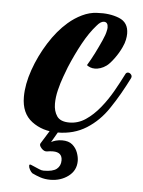

<svg xmlns="http://www.w3.org/2000/svg" viewBox="-48 -471 521 700"><g transform="rotate(5 212.5 -121.0)"><path d="M173 16Q118 16 79 -13.5Q40 -43 40 -103Q40 -149 58.5 -202Q77 -255 107.5 -303.5Q138 -352 175 -384Q198 -404 225 -417Q252 -430 279 -431Q325 -434 360 -420Q395 -406 395 -365Q395 -355 392.5 -342.5Q390 -330 383 -315Q373 -293 357.5 -272Q342 -251 331 -243Q320 -235 309 -231.5Q298 -228 289 -228Q279 -228 271.5 -231Q264 -234 259 -238Q272 -259 285 -285Q298 -311 308 -333.5Q318 -356 320 -368Q321 -372 321.5 -375Q322 -378 322 -381Q322 -401 307 -401Q295 -401 281 -384Q256 -356 233 -314Q210 -272 190 -224Q185 -211 176.5 -188Q168 -165 161.5 -138.5Q155 -112 155 -88Q155 -61 167.5 -42.5Q180 -24 213 -24Q245 -24 272.5 -42.5Q300 -61 324 -90.5Q348 -120 367 -153.5Q386 -187 401 -217Q404 -224 411 -224Q417 -224 422 -218Q427 -212 423 -204Q409 -176 392.5 -147Q376 -118 357 -90Q325 -42 279 -13Q233 16 173 16ZM162 190Q142 190 125.5 184.5Q109 179 95 172Q90 168 85.5 160Q81 152 81 145.5Q81 139 88 142Q110 151 118.5 155Q127 159 135 159Q169 159 183 147.5Q197 136 197 116Q197 86 163 86Q152 86 142 88Q131 90 121 79Q111 68 115 61L151 3Q157 0 168 0Q179 0 182 3L153 53Q159 49 170 46Q181 43 193 43Q217 43 230.5 54.5Q244 66 250 82.5Q256 99 256 113Q256 148 228 169Q200 190 162 190Z"/></g></svg>

Font: Praise
Style: Regular
Weight: 400
Designer: Robert E. Leuschke
Foundry: Robert E. Leuschke
Version: Version 1.100; ttfautohint (v1.8.3)